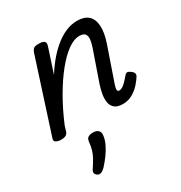

<svg xmlns="http://www.w3.org/2000/svg" viewBox="-186 -654 1019 1078"><g transform="rotate(-30 323.0 -114.5)"><path d="M459 15Q422 15 404.5 -1.5Q387 -18 384 -43Q381 -68 386.5 -96Q392 -124 400 -148L468 -344Q477 -370 479.5 -391.5Q482 -413 472.5 -426Q463 -439 435 -439Q401 -439 360.5 -410Q320 -381 277 -328Q234 -275 192 -202.5Q150 -130 114 -44L104 -11Q100 2 89.5 8.5Q79 15 56 15Q40 15 26 8Q12 1 19 -18L169 -483Q176 -503 185.5 -509Q195 -515 214 -515Q245 -515 253.5 -505.5Q262 -496 255 -476L204 -320Q234 -368 266.5 -405Q299 -442 332.5 -467.5Q366 -493 400 -506Q434 -519 468 -519Q514 -519 539 -496.5Q564 -474 567 -430Q570 -386 548 -321L473 -104Q467 -85 466.5 -76Q466 -67 470 -64Q474 -61 479 -61Q489 -61 499.5 -67.5Q510 -74 522.5 -86.5Q535 -99 549 -116Q557 -126 565 -127.5Q573 -129 584 -121Q600 -111 603.5 -101Q607 -91 601 -81Q592 -66 572.5 -43Q553 -20 524 -2.5Q495 15 459 15ZM135 286Q123 278 121.5 267.5Q120 257 129 245Q147 218 159 196.5Q171 175 177.5 152.5Q184 130 187 100Q189 83 200.5 76Q212 69 231 69Q254 69 265 80Q276 91 274 110Q272 135 259 163Q246 191 226.5 218Q207 245 184 270Q171 283 159 288Q147 293 135 286Z"/></g></svg>

Font: Playwrite CA
Style: Regular
Weight: 400
Designer: Veronika Burian, José Scaglione
Foundry: TypeTogether
Version: Version 1.002